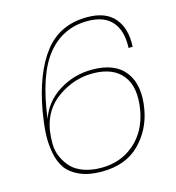

<svg xmlns="http://www.w3.org/2000/svg" viewBox="-107 -804 828 902"><g transform="rotate(-15 307.0 -352.5)"><path d="M569 -522H549Q553 -604 514.5 -649Q476 -694 395 -694Q275 -694 198.5 -600.5Q122 -507 95 -297Q121 -375 194 -421.5Q267 -468 357 -468Q468 -468 517 -403Q566 -338 546 -224Q529 -127 461.5 -60Q394 7 278 7Q215 7 171.5 -12.5Q128 -32 106 -63Q84 -94 75.5 -141Q67 -188 69.5 -234Q72 -280 82 -339Q114 -518 189.5 -615Q265 -712 398 -712Q488 -712 531 -661Q574 -610 569 -522ZM354 -450Q265 -450 187 -396.5Q109 -343 92 -245Q87 -211 87.5 -177.5Q88 -144 101.5 -114Q115 -84 136.5 -61Q158 -38 195.5 -24.5Q233 -11 281 -11Q375 -11 441.5 -68Q508 -125 526 -224Q545 -334 499 -392Q453 -450 354 -450Z"/></g></svg>

Font: Poppins Thin
Style: Italic
Weight: 250
Italic angle: -10°
Designer: Ninad Kale (Devanagari), Jonny Pinhorn (Latin)
Foundry: Indian Type Foundry
Version: Version 3.200;PS 1.000;hotconv 16.6.54;makeotf.lib2.5.65590